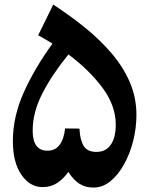

<svg xmlns="http://www.w3.org/2000/svg" viewBox="-20 -823 663 852"><path d="M216.3 -802.7Q289.6 -754.9 356 -701.4Q422.4 -647.9 474.1 -587.6Q525.9 -527.3 555.7 -459Q585.4 -390.6 585.4 -313Q585.4 -254.9 571 -197.8Q556.6 -140.6 530.5 -93.8Q504.4 -46.9 470 -18.8Q435.5 9.3 395 9.3Q358.4 9.3 332.3 -7.6Q306.2 -24.4 283.2 -60.1Q261.2 -28.8 233.2 -10.7Q205.1 7.3 168.9 7.3Q112.3 7.3 74.7 -47.9Q37.1 -103 37.1 -196.3Q37.1 -305.7 85.7 -413.6Q134.3 -521.5 212.9 -629.4Q194.8 -640.6 178.7 -650.1Q162.6 -659.7 149.4 -666.5ZM283.7 -581.5Q210.9 -492.2 168 -408.4Q125 -324.7 125 -243.2Q125 -154.3 190.9 -154.3Q257.3 -154.3 269 -252.9L332.5 -252.4Q335 -202.1 351.3 -175.5Q367.7 -148.9 407.7 -148.9Q449.7 -148.9 471.7 -180.9Q493.7 -212.9 493.7 -270Q493.7 -354 435.1 -433.1Q376.5 -512.2 283.7 -581.5Z"/></svg>

Font: Pinar-DS2-FD Bold
Style: Regular
Weight: 700
Designer: Amin Abedi
Version: Version 3.000